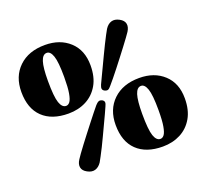

<svg xmlns="http://www.w3.org/2000/svg" viewBox="-125 -868 1118 1038"><g transform="rotate(-20 434.0 -349.0)"><path d="M230.5 -716.5Q317 -716.5 371.2 -666.5Q425.5 -616.5 425.5 -529Q425.5 -462 399.2 -416.5Q373 -371 327.8 -347.5Q282.5 -324 225.5 -324Q130 -324 77.2 -374.8Q24.5 -425.5 24.5 -520.5Q24.5 -609.5 80.2 -663Q136 -716.5 230.5 -716.5ZM270 -518Q270 -605 258.2 -639Q246.5 -673 225.5 -673Q202 -673 191 -638.5Q180 -604 180 -528.5Q180 -437 192 -402.2Q204 -367.5 227 -367.5Q239.5 -367.5 249 -380.2Q258.5 -393 264.2 -425.5Q270 -458 270 -518ZM487 -387.5Q477 -375 469.2 -372Q461.5 -369 449 -375Q439.5 -380.5 438.2 -388.8Q437 -397 443 -411Q450 -426 461 -449.2Q472 -472.5 485.2 -500Q498.5 -527.5 511.8 -556Q525 -584.5 538 -610Q551 -635.5 561 -655Q571 -674.5 577 -684Q592 -707 612.5 -713.2Q633 -719.5 658 -706Q682 -693 685.8 -673.2Q689.5 -653.5 675 -630.5Q669 -621 656 -603.5Q643 -586 625.8 -563Q608.5 -540 589 -514.8Q569.5 -489.5 550.5 -465.2Q531.5 -441 515 -420.8Q498.5 -400.5 487 -387.5ZM381 -315.5Q392 -328 400.2 -331.2Q408.5 -334.5 420.5 -329Q430.5 -323 431.2 -314.5Q432 -306 425 -292Q418.5 -277 407.8 -253.8Q397 -230.5 383.8 -202.8Q370.5 -175 357.2 -146.2Q344 -117.5 331 -91.8Q318 -66 307.8 -46.8Q297.5 -27.5 292 -18Q277 4.5 256.2 10.8Q235.5 17 211 3.5Q187.5 -9 183.5 -28.8Q179.5 -48.5 194.5 -71.5Q200.5 -81 213.2 -98.8Q226 -116.5 243.5 -139.8Q261 -163 280.5 -188.2Q300 -213.5 319 -237.8Q338 -262 354.2 -282.5Q370.5 -303 381 -315.5ZM648.5 -374.5Q735 -374.5 789.2 -324.5Q843.5 -274.5 843.5 -187Q843.5 -120 817.2 -74.5Q791 -29 745.8 -5.5Q700.5 18 643.5 18Q548 18 495.2 -32.8Q442.5 -83.5 442.5 -178.5Q442.5 -267.5 498.2 -321Q554 -374.5 648.5 -374.5ZM688 -176Q688 -263 676.2 -297Q664.5 -331 643.5 -331Q620 -331 609 -296.5Q598 -262 598 -186.5Q598 -95 610 -60.2Q622 -25.5 645 -25.5Q657.5 -25.5 667 -38.2Q676.5 -51 682.2 -83.5Q688 -116 688 -176Z"/></g></svg>

Font: Fraunces Black
Style: Regular
Weight: 900
Version: Version 1.000;[b76b70a41]